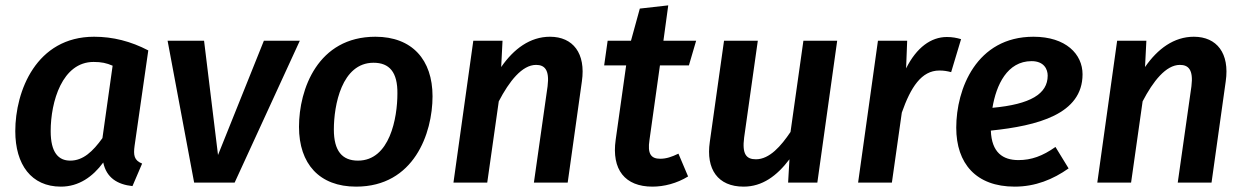

<svg xmlns="http://www.w3.org/2000/svg" viewBox="-20 -681 4646 716"><path d="M331 -544C115 -544 37 -341 37 -192C37 -67 97 15 207 15C274 15 326 -22 365 -75C377 -18 418 7 474 13L510 -71C480 -83 477 -102 482 -138L533 -493C468 -527 401 -544 331 -544ZM329 -450C358 -450 377 -446 400 -436L362 -166C326 -116 290 -82 242 -82C198 -82 169 -112 169 -192C169 -302 212 -450 329 -450Z M1098 -529H964L793 -103L741 -529H605L704 0H855Z M1308 15C1524 15 1593 -184 1593 -322C1593 -458 1517 -544 1380 -544C1165 -544 1095 -348 1095 -208C1095 -70 1171 15 1308 15ZM1315 -82C1256 -82 1225 -118 1225 -198C1225 -288 1254 -447 1373 -447C1432 -447 1463 -412 1462 -332C1462 -242 1434 -82 1315 -82Z M2031 -544C1957 -544 1896 -499 1849 -431L1854 -529H1745L1671 0H1797L1840 -303C1879 -378 1927 -439 1979 -439C2010 -439 2030 -422 2022 -359L1971 0H2097L2150 -378C2165 -482 2117 -544 2031 -544Z M2441 -437H2549L2576 -529H2454L2472 -661L2366 -649L2333 -529H2246L2233 -437H2315L2276 -160C2260 -48 2311 15 2413 15C2456 15 2504 3 2546 -23L2510 -108C2485 -96 2465 -89 2442 -89C2408 -89 2394 -107 2402 -159Z M2753 15C2823 15 2877 -25 2924 -87L2919 0H3028L3102 -529H2976L2928 -189C2893 -137 2850 -87 2799 -87C2763 -87 2747 -106 2755 -168L2806 -529H2680L2627 -152C2612 -50 2657 15 2753 15Z M3511 -543C3452 -543 3398 -504 3359 -426L3363 -529H3254L3180 0H3306L3343 -261C3376 -355 3416 -418 3483 -418C3500 -418 3511 -416 3527 -412L3564 -535C3547 -540 3531 -543 3511 -543Z M4017 -404C4017 -479 3955 -544 3834 -544C3621 -544 3546 -349 3546 -205C3546 -71 3620 15 3764 15C3841 15 3907 -12 3965 -53L3916 -133C3868 -99 3826 -84 3778 -84C3720 -84 3678 -112 3675 -194C3849 -212 4017 -255 4017 -404ZM3681 -279C3695 -364 3736 -453 3827 -453C3874 -453 3887 -422 3887 -399C3887 -331 3823 -292 3681 -279Z M4432 -544C4358 -544 4297 -499 4250 -431L4255 -529H4146L4072 0H4198L4241 -303C4280 -378 4328 -439 4380 -439C4411 -439 4431 -422 4423 -359L4372 0H4498L4551 -378C4566 -482 4518 -544 4432 -544Z"/></svg>

Font: Fira Sans Medium
Style: Italic
Weight: 500
Italic angle: -8°
Designer: bBox Type GmbH & Carrois Corporate GbR & Edenspiekermann AG
Foundry: bBox Type GmbH & Carrois Corporate GbR & Edenspiekermann AG
Version: Version 4.301;PS 004.301;hotconv 1.0.88;makeotf.lib2.5.64775